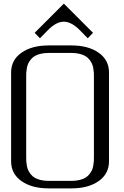

<svg xmlns="http://www.w3.org/2000/svg" viewBox="-20 -1043 686 1063"><path d="M333.5 -1022.9 495.1 -861.3 465.8 -831.1 421.9 -876Q375 -922.9 333.5 -922.9Q291 -922.9 245.1 -876L201.2 -831.1L171.9 -861.3ZM375 -791.5Q468.8 -791.5 526.1 -751.2Q583.5 -710.9 583.5 -641.6V-149.9Q583.5 -80.6 526.1 -40.3Q468.8 0 375 0H250Q156.2 0 98.9 -40.3Q41.5 -80.6 41.5 -149.9V-641.6Q41.5 -710.9 98.9 -751.2Q156.2 -791.5 250 -791.5ZM375 -750H250Q225.1 -750 205.1 -745.1Q185.1 -740.2 172.4 -732.7Q159.7 -725.1 150.4 -713.4Q141.1 -701.7 136.2 -691.2Q131.3 -680.7 128.7 -666Q126 -651.4 125.5 -641.6Q125 -631.8 125 -618.7V-172.9Q125 -159.7 125.5 -149.9Q126 -140.1 128.7 -125.5Q131.3 -110.8 136.2 -100.3Q141.1 -89.8 150.4 -78.1Q159.7 -66.4 172.4 -58.8Q185.1 -51.3 205.1 -46.4Q225.1 -41.5 250 -41.5H375Q399.9 -41.5 419.9 -46.4Q439.9 -51.3 452.6 -58.8Q465.3 -66.4 474.6 -78.1Q483.9 -89.8 488.8 -100.3Q493.7 -110.8 496.3 -125.5Q499 -140.1 499.5 -149.9Q500 -159.7 500 -172.9V-618.7Q500 -631.8 499.5 -641.6Q499 -651.4 496.3 -666Q493.7 -680.7 488.8 -691.2Q483.9 -701.7 474.6 -713.4Q465.3 -725.1 452.6 -732.7Q439.9 -740.2 419.9 -745.1Q399.9 -750 375 -750Z"/></svg>

Font: Gputeks
Style: Regular
Weight: 500
Version: Version 0.9